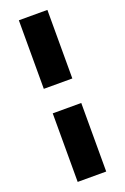

<svg xmlns="http://www.w3.org/2000/svg" viewBox="-171 -827 658 1010"><g transform="rotate(-20 158.0 -322.5)"><path d="M237.8 -774.9V-391.1H78.1V-774.9ZM237.8 -253.9V129.9H78.1V-253.9Z"/></g></svg>

Font: Rawline Black
Style: Regular
Weight: 900
Designer: Matt McInerney, Pablo Impallari, Rodrigo Fuenzalida
Foundry: Matt McInerney, Pablo Impallari, Rodrigo Fuenzalida
Version: Version 4.020;PS 004.020;hotconv 1.0.88;makeotf.lib2.5.64775